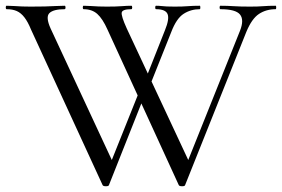

<svg xmlns="http://www.w3.org/2000/svg" viewBox="-24 -645 981 668"><path d="M484 -326 355 -1Q354 3 344.5 3Q335 3 333 -1L84 -542Q73 -569 61 -584.5Q49 -600 34.5 -606.5Q20 -613 -1 -613Q-4 -613 -4 -619Q-4 -625 -1 -625Q13 -625 26 -624Q39 -623 53 -622.5Q67 -622 82 -622Q110 -622 131.5 -622.5Q153 -623 169.5 -624Q186 -625 201 -625Q204 -625 204 -619Q204 -613 201 -613Q162 -613 148 -599.5Q134 -586 152 -546L374 -69L338 -21L469 -348ZM935 -625Q937 -625 937 -619Q937 -613 935 -613Q902 -613 877 -596.5Q852 -580 833 -534L620 -1Q619 3 609.5 3Q600 3 598 -1L350 -542Q333 -580 314.5 -596.5Q296 -613 267 -613Q264 -613 264 -619Q264 -625 267 -625Q280 -625 293 -624Q306 -623 319.5 -622.5Q333 -622 348 -622Q380 -622 399 -623.5Q418 -625 433 -625Q436 -625 436 -619Q436 -613 433 -613Q402 -613 399.5 -601.5Q397 -590 417 -546L640 -69L604 -21L811 -538Q826 -576 811 -594.5Q796 -613 743 -613Q740 -613 740 -619Q740 -625 743 -625Q767 -625 789 -623.5Q811 -622 846 -622Q874 -622 892 -623.5Q910 -625 935 -625ZM474 -348 550 -540Q566 -579 559 -596Q552 -613 519 -613Q516 -613 516 -619Q516 -625 519 -625Q529 -625 537.5 -624Q546 -623 556.5 -622.5Q567 -622 584 -622Q612 -622 629.5 -623.5Q647 -625 671 -625Q673 -625 673 -619Q673 -613 671 -613Q640 -613 615 -597Q590 -581 572 -534L489 -326Z"/></svg>

Font: Cormorant Light
Style: Regular
Weight: 400
Version: Version 4.000